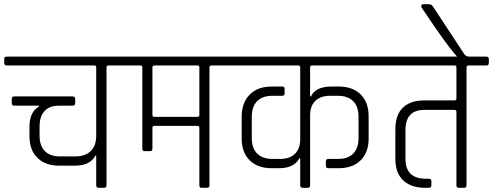

<svg xmlns="http://www.w3.org/2000/svg" viewBox="-34 -892 2342 912"><path d="M151 -390H34Q22 -390 22 -401V-423Q22 -434 34 -434H310Q323 -434 323 -423V-401Q323 -390 310 -390H246Q201 -390 177.5 -364.5Q154 -339 154 -291V-247Q154 -200 179 -174.5Q204 -149 251 -149H324Q371 -149 397 -174.5Q423 -200 423 -247V-572Q423 -581 414 -581H-2Q-14 -581 -14 -593V-612Q-14 -623 -2 -623H565Q578 -623 578 -612V-593Q578 -581 565 -581H481Q472 -581 472 -572V-12Q472 0 460 0H434Q423 0 423 -12V-153H419Q395 -105 320 -105H247Q182 -105 144 -142Q106 -179 106 -245V-290Q106 -360 151 -386Z M913 -346V-572Q913 -581 904 -581H700Q690 -581 690 -572V-347Q690 -337 699 -337H903Q913 -337 913 -346ZM903 -294H700Q690 -294 690 -285V-186Q690 -174 679 -174H653Q642 -174 642 -186V-572Q642 -581 632 -581H561Q549 -581 549 -593V-612Q549 -623 561 -623H1055Q1067 -623 1067 -612V-593Q1067 -581 1055 -581H971Q961 -581 961 -572V-12Q961 0 950 0H924Q913 0 913 -12V-285Q913 -294 903 -294Z M1439 -572V-434H1443Q1465 -481 1541 -481H1575Q1641 -481 1679 -443.5Q1717 -406 1717 -340V-234Q1717 -168 1679 -130.5Q1641 -93 1575 -93H1526Q1514 -93 1514 -105V-126Q1514 -137 1526 -137H1572Q1619 -137 1644 -162.5Q1669 -188 1669 -236V-338Q1669 -386 1643.5 -411.5Q1618 -437 1571 -437H1535Q1489 -437 1464 -413Q1439 -389 1439 -344V-12Q1439 0 1428 0H1403Q1392 0 1392 -12V-140H1388Q1363 -93 1291 -93H1256Q1190 -93 1152 -130.5Q1114 -168 1114 -234V-340Q1115 -406 1153 -443.5Q1191 -481 1256 -481H1306Q1318 -481 1318 -470V-448Q1318 -437 1306 -437H1260Q1213 -437 1187.5 -411.5Q1162 -386 1162 -338V-236Q1162 -188 1187.5 -162.5Q1213 -137 1261 -137H1296Q1342 -137 1367 -161.5Q1392 -186 1392 -230V-572Q1392 -581 1382 -581H1051Q1039 -581 1039 -593V-612Q1039 -623 1051 -623H1781Q1793 -623 1793 -612V-593Q1793 -581 1781 -581H1449Q1439 -581 1439 -572Z M1892 -275V-138Q1892 -43 1989 -43H2002Q2015 -43 2015 -32V-11Q2015 0 2002 0H1983Q1920 0 1882 -34.5Q1844 -69 1844 -139V-276Q1844 -347 1880 -381Q1916 -415 1979 -415H2124Q2134 -415 2134 -424V-572Q2134 -581 2125 -581H1776Q1764 -581 1764 -593V-612Q1764 -623 1776 -623H2276Q2288 -623 2288 -612V-593Q2288 -581 2276 -581H2192Q2182 -581 2182 -572V-12Q2182 0 2171 0H2145Q2134 0 2134 -12V-361Q2134 -370 2124 -370H1982Q1892 -370 1892 -275Z M2194 -623H2199V-600H2160Q2119 -636 2031 -764L1970 -854Q1967 -858 1967 -863Q1967 -872 1977 -872H2004Q2015 -872 2022 -862L2170 -637Q2179 -623 2194 -623Z"/></svg>

Font: Rajdhani
Style: Regular
Weight: 400
Designer: Satya Rajpurohit, Jyotish Sonowal
Foundry: Indian Type Foundry
Version: Version 1.201 February 1, 2022